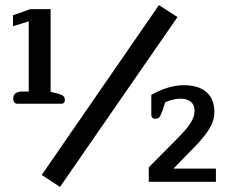

<svg xmlns="http://www.w3.org/2000/svg" viewBox="-20 -715 895 755"><path d="M678 -648 216 20 144 -27 605 -695ZM49 -307Q41 -307 36.5 -312.5Q32 -318 32 -328Q32 -341 41 -348Q50 -355 66 -355H93V-631L31 -612V-655L99 -679H179V-354L207 -347Q223 -343 229 -337.5Q235 -332 235 -322Q235 -307 221 -307ZM565 0V-57L684 -177Q717 -211 731 -234Q745 -257 745 -279Q745 -303 730 -315Q715 -327 690 -327Q662 -327 630 -313L620 -283Q612 -261 607 -254.5Q602 -248 591 -248Q575 -248 575 -264V-342Q643 -380 703 -380Q760 -380 791.5 -353Q823 -326 823 -274Q823 -243 805.5 -212.5Q788 -182 748 -140L662 -52H829V0Z"/></svg>

Font: Maitree Semibold
Style: Regular
Weight: 600
Designer: CadsonDemak Team
Foundry: CadsonDemak
Version: Version 1.010